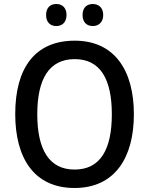

<svg xmlns="http://www.w3.org/2000/svg" viewBox="-20 -928 744 958"><path d="M210 -853C210 -816 232 -798 261 -798C289 -798 312 -816 312 -853C312 -891 289 -908 261 -908C232 -908 210 -891 210 -853ZM392 -853C392 -816 414 -798 443 -798C471 -798 495 -816 495 -853C495 -891 471 -908 443 -908C414 -908 392 -891 392 -853ZM648 -358C648 -576 552 -725 353 -725C153 -725 56 -587 56 -359C56 -142 148 10 352 10C552 10 648 -140 648 -358ZM166 -358C166 -534 225 -633 353 -633C480 -633 538 -534 538 -358C538 -181 480 -82 352 -82C225 -82 166 -182 166 -358Z"/></svg>

Font: Noto Sans Devanagari UI SemiCondensed Medium
Style: Regular
Weight: 500
Width: 4
Designer: Jelle Bosma - Monotype Design Team
Foundry: Monotype Imaging Inc.
Version: Version 2.004